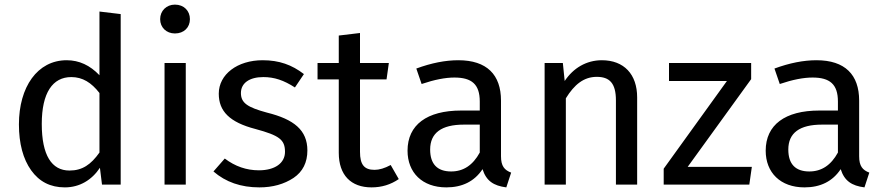

<svg xmlns="http://www.w3.org/2000/svg" viewBox="-20 -800 3837 832"><path d="M411 -750V-474C370 -517 323 -539 269 -539C142 -539 62 -423 62 -261C62 -178 80 -111 115 -62C150 -13 198 12 261 12C325 12 378 -20 413 -73L422 0H503V-739ZM281 -61C204 -61 161 -127 161 -263C161 -398 208 -466 289 -466C338 -466 376 -442 411 -397V-139C374 -87 337 -61 281 -61Z M738 -780C701 -780 674 -753 674 -717C674 -681 701 -655 738 -655C777 -655 803 -681 803 -717C803 -753 777 -780 738 -780ZM693 -527V0H785V-527Z M1118 -539C1009 -539 928 -478 928 -394C928 -318 975 -270 1087 -241C1190 -213 1215 -195 1215 -142C1215 -93 1171 -62 1102 -62C1048 -62 999 -79 954 -113L905 -57C958 -11 1024 12 1104 12C1162 12 1211 -2 1252 -29C1292 -56 1312 -96 1312 -148C1312 -236 1254 -283 1137 -312C1052 -335 1024 -354 1024 -397C1024 -440 1061 -466 1121 -466C1169 -466 1210 -452 1258 -421L1297 -479C1245 -519 1190 -539 1118 -539Z M1673 -85C1647 -71 1624 -64 1603 -64C1558 -64 1540 -87 1540 -142V-456H1655L1665 -527H1540V-657L1448 -646V-527H1356V-456H1448V-138C1448 -41 1501 12 1590 12C1634 12 1673 0 1708 -24Z M2151 -364C2151 -476 2090 -539 1966 -539C1910 -539 1849 -527 1784 -503L1807 -436C1863 -455 1910 -464 1949 -464C2024 -464 2059 -435 2059 -360V-321H1978C1830 -321 1746 -259 1746 -147C1746 -52 1810 12 1914 12C1983 12 2036 -14 2071 -67C2087 -16 2119 5 2174 12L2195 -52C2166 -63 2151 -80 2151 -123ZM1935 -57C1875 -57 1844 -89 1844 -152C1844 -224 1893 -260 1990 -260H2059V-139C2029 -84 1988 -57 1935 -57Z M2588 -539C2521 -539 2464 -505 2427 -449L2419 -527H2340V0H2432V-374C2469 -434 2510 -467 2566 -467C2621 -467 2649 -440 2649 -365V0H2741V-378C2741 -478 2684 -539 2588 -539Z M2879 -527V-449H3130L2856 -69V0H3227L3238 -77H2960L3235 -457V-527Z M3703 -364C3703 -476 3642 -539 3518 -539C3462 -539 3401 -527 3336 -503L3359 -436C3415 -455 3462 -464 3501 -464C3576 -464 3611 -435 3611 -360V-321H3530C3382 -321 3298 -259 3298 -147C3298 -52 3362 12 3466 12C3535 12 3588 -14 3623 -67C3639 -16 3671 5 3726 12L3747 -52C3718 -63 3703 -80 3703 -123ZM3487 -57C3427 -57 3396 -89 3396 -152C3396 -224 3445 -260 3542 -260H3611V-139C3581 -84 3540 -57 3487 -57Z"/></svg>

Font: Fira Sans
Style: Regular
Weight: 400
Designer: Carrois Corporate & Edenspiekermann AG
Foundry: Carrois Corporate GbR & Edenspiekermann AG
Version: Version 4.203